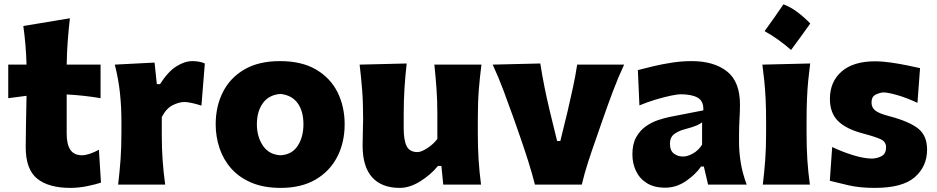

<svg xmlns="http://www.w3.org/2000/svg" viewBox="-20 -873 4432 908"><path d="M313 15.6Q210 15.6 155.8 -28.1Q101.6 -71.8 101.6 -177.2Q101.6 -231 103 -289.6Q104.5 -348.1 105.5 -419.9L19 -408.7V-567.4H105.5Q104 -616.7 100.3 -660.4Q96.7 -704.1 90.3 -750L310.5 -786.6Q304.2 -729.5 300.3 -678.7Q296.4 -627.9 295.4 -567.4H455.6V-408.7Q415.5 -415.5 375 -419.9Q334.5 -424.3 295.4 -426.3V-239.7Q295.4 -190.4 312.7 -164.6Q330.1 -138.7 368.2 -138.7Q383.8 -138.7 405.5 -146Q427.2 -153.3 447.8 -165L457.5 -9.3Q434.6 -1.5 393.3 7.1Q352.1 15.6 313 15.6Z M538.6 0Q545.9 -60.1 550 -116.9Q554.2 -173.8 554.2 -244.6V-300.8Q554.2 -366.2 547.4 -432.4Q540.5 -498.5 522.9 -567.4L710.9 -577.1L721.7 -475.1H736.8Q774.4 -534.2 814 -559.1Q853.5 -584 890.1 -584Q901.9 -584 918 -581.8Q934.1 -579.6 948.7 -572.8L932.6 -373.5Q911.6 -380.4 889.2 -385.5Q866.7 -390.6 852.5 -390.6Q827.1 -390.6 796.9 -375.7Q766.6 -360.8 745.1 -319.3V-233.9Q745.1 -171.4 749 -115.7Q752.9 -60.1 761.2 0Z M1307.6 15.6Q1228 15.6 1169.9 -8.8Q1111.8 -33.2 1074.2 -75.4Q1036.6 -117.7 1018.3 -171.9Q1000 -226.1 1000 -285.2Q1000 -370.1 1034.2 -437.7Q1068.4 -505.4 1136 -544.7Q1203.6 -584 1303.7 -584Q1406.7 -584 1474.6 -544.2Q1542.5 -504.4 1576.2 -436.8Q1609.9 -369.1 1609.9 -285.2Q1609.9 -199.2 1574.7 -131.1Q1539.6 -63 1472.2 -23.7Q1404.8 15.6 1307.6 15.6ZM1306.6 -138.7Q1360.4 -141.6 1387.7 -183.1Q1415 -224.6 1415 -285.2Q1415 -348.1 1387.2 -385.7Q1359.4 -423.3 1306.6 -428.7Q1252 -424.8 1223.4 -385.5Q1194.8 -346.2 1194.8 -285.2Q1194.8 -226.6 1223.4 -184.1Q1252 -141.6 1306.6 -138.7Z M1870.6 15.6Q1785.2 15.6 1740 -34.4Q1694.8 -84.5 1694.8 -185.1Q1694.8 -222.7 1696 -250.7Q1697.3 -278.8 1697.3 -309.6Q1697.3 -390.1 1692.6 -448.5Q1688 -506.8 1680.7 -567.4L1903.3 -572.8Q1896.5 -512.7 1892.8 -454.6Q1889.2 -396.5 1889.2 -334V-266.1Q1889.2 -209.5 1903.3 -181.6Q1917.5 -153.8 1954.6 -153.8Q1972.7 -153.8 2001.2 -172.6Q2029.8 -191.4 2048.3 -215.8V-334Q2048.3 -396.5 2044.4 -451.7Q2040.5 -506.8 2034.2 -567.4H2256.8Q2249 -506.8 2244.4 -448.5Q2239.7 -390.1 2239.7 -309.6V-244.6Q2239.7 -173.8 2243.4 -116.9Q2247.1 -60.1 2254.9 0H2076.2L2067.4 -88.4H2051.3Q2016.1 -45.4 1966.6 -14.9Q1917 15.6 1870.6 15.6Z M2509.8 0Q2496.1 -53.7 2479 -107.9Q2461.9 -162.1 2443.8 -214.4L2408.7 -314.9Q2386.2 -377.4 2362.5 -441.2Q2338.9 -504.9 2310.1 -567.4L2535.2 -572.8Q2543.9 -516.6 2555.2 -460.4Q2566.4 -404.3 2580.1 -347.7L2614.7 -206.1H2629.9L2664.6 -348.1Q2678.2 -406.2 2689.9 -460.7Q2701.7 -515.1 2709.5 -567.4H2931.6Q2902.3 -504.4 2878.4 -440.7Q2854.5 -377 2832.5 -314L2797.4 -212.9Q2778.3 -159.2 2761.2 -106.4Q2744.1 -53.7 2731.4 0Z M3126 14.6Q3073.7 14.6 3039.3 -6.8Q3004.9 -28.3 2987.8 -64.2Q2970.7 -100.1 2970.7 -143.1Q2970.7 -191.9 2988.5 -223.9Q3006.3 -255.9 3034.2 -275.4Q3062 -294.9 3092 -304.9Q3122.1 -314.9 3146 -319.8L3306.2 -351.1Q3308.1 -394.5 3279.8 -410.9Q3251.5 -427.2 3197.8 -427.2Q3184.1 -427.2 3151.6 -420.4Q3119.1 -413.6 3079.3 -401.6Q3039.6 -389.6 3003.9 -374.5L2996.6 -541.5Q3024.4 -548.8 3065.7 -558.8Q3106.9 -568.8 3155 -576.4Q3203.1 -584 3251 -584Q3356 -584 3417.7 -535.6Q3479.5 -487.3 3479.5 -378.4Q3479.5 -350.6 3477.3 -310.8Q3475.1 -271 3475.1 -240.2V-198.7Q3475.1 -154.8 3482.9 -105Q3490.7 -55.2 3511.2 0H3328.6L3308.6 -85.4H3295.4Q3268.6 -46.9 3223.1 -16.1Q3177.7 14.6 3126 14.6ZM3210.9 -132.8Q3231.9 -132.8 3257.8 -147.5Q3283.7 -162.1 3300.3 -189V-294.4Q3291 -287.1 3274.9 -279.8Q3258.8 -272.5 3218.3 -261.7Q3191.4 -254.9 3169.9 -240Q3148.4 -225.1 3148.4 -192.9Q3148.4 -160.6 3167 -146.7Q3185.5 -132.8 3210.9 -132.8Z M3685.1 -852.6Q3720.6 -839.2 3752.2 -815Q3783.9 -790.8 3811.9 -761.8Q3789.8 -731.2 3767.3 -699.8Q3744.7 -668.4 3721.1 -636.7Q3693.7 -660.8 3662.5 -683.4Q3631.4 -706 3595.9 -725.8Q3619.6 -758.1 3641.6 -789.7Q3663.6 -821.4 3685.1 -852.6ZM3587.4 0Q3594.7 -60.1 3598.9 -116.9Q3603 -173.8 3603 -244.6V-300.8Q3603 -358.9 3600.8 -403.8Q3598.6 -448.7 3594.7 -488Q3590.8 -527.3 3585.4 -567.4L3811.5 -572.8Q3806.2 -532.2 3802.2 -492.2Q3798.3 -452.1 3796.4 -406Q3794.4 -359.9 3794.4 -300.8V-244.6Q3794.4 -173.8 3798.1 -116.9Q3801.8 -60.1 3810.1 0Z M4117.7 15.6Q4045.4 15.6 3992.4 3.2Q3939.5 -9.3 3904.3 -18.1L3915.5 -177.7Q3961.9 -155.3 4014.2 -139.2Q4066.4 -123 4105 -123Q4131.3 -124.5 4150.9 -135.7Q4170.4 -147 4170.4 -177.2Q4170.4 -202.1 4146.2 -213.9Q4122.1 -225.6 4059.6 -242.2Q3980.5 -263.2 3942.6 -301.3Q3904.8 -339.4 3904.8 -405.3Q3904.8 -486.8 3960.2 -534.9Q4015.6 -583 4117.7 -583Q4153.3 -583 4193.8 -577.1Q4234.4 -571.3 4271 -563.7Q4307.6 -556.2 4331.1 -550.8L4318.8 -386.7Q4266.1 -411.1 4222.2 -423.6Q4178.2 -436 4157.2 -436Q4139.2 -434.6 4120.4 -425Q4101.6 -415.5 4101.6 -388.2Q4101.6 -364.3 4119.4 -350.1Q4137.2 -335.9 4187 -323.2Q4281.7 -297.9 4323 -264.4Q4364.3 -231 4364.3 -165.5Q4364.3 -85.9 4306.2 -35.2Q4248 15.6 4117.7 15.6Z"/></svg>

Font: Pinar ExtraBold
Style: Regular
Weight: 800
Designer: Amin Abedi
Version: Version 3.000